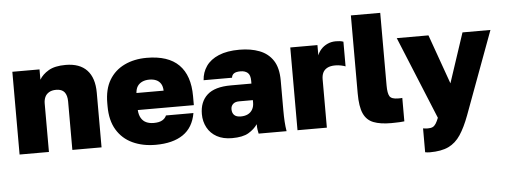

<svg xmlns="http://www.w3.org/2000/svg" viewBox="-56 -855 3221 1225"><g transform="rotate(-5 1555.0 -243.0)"><path d="M42 0V-530H216V-464Q235 -497 275 -520.5Q315 -544 384 -544Q474 -544 520.5 -494.5Q567 -445 567 -350V0H380V-310Q380 -349 363.5 -370Q347 -391 310 -391Q282 -391 264 -380Q246 -369 238 -351Q230 -333 230 -310V0Z M913 14Q830 14 765.5 -16Q701 -46 664.5 -106.5Q628 -167 628 -258V-278Q628 -367 663 -425.5Q698 -484 760.5 -514Q823 -544 903 -544Q1041 -544 1109 -475.5Q1177 -407 1177 -275V-217H818Q820 -186 832 -165.5Q844 -145 864.5 -135.5Q885 -126 913 -126Q948 -126 967.5 -137.5Q987 -149 994 -167H1170Q1154 -75 1088.5 -30.5Q1023 14 913 14ZM908 -404Q882 -404 862.5 -395Q843 -386 832 -369.5Q821 -353 819 -326H993Q992 -354 981 -371Q970 -388 951.5 -396Q933 -404 908 -404Z M1402 14Q1345 14 1305 -8Q1265 -30 1244 -69Q1223 -108 1223 -155Q1223 -234 1271.5 -278Q1320 -322 1423 -322H1555V-340Q1555 -377 1538 -391.5Q1521 -406 1492 -406Q1464 -406 1450.5 -397Q1437 -388 1435 -370H1253Q1256 -420 1283.5 -459.5Q1311 -499 1364.5 -521.5Q1418 -544 1497 -544Q1570 -544 1625.5 -522.5Q1681 -501 1712 -453.5Q1743 -406 1743 -325V-135Q1743 -93 1745 -61.5Q1747 -30 1752 0H1573Q1570 -14 1568 -27Q1566 -40 1566 -61Q1545 -30 1508 -8Q1471 14 1402 14ZM1470 -119Q1496 -119 1515 -128.5Q1534 -138 1544.5 -156.5Q1555 -175 1555 -200V-216H1467Q1441 -216 1427.5 -203Q1414 -190 1414 -170Q1414 -146 1427.5 -132.5Q1441 -119 1470 -119Z M1822 0V-530H1996V-464Q2003 -484 2019.5 -502.5Q2036 -521 2060.5 -532.5Q2085 -544 2115 -544Q2129 -544 2141 -542.5Q2153 -541 2163 -537V-379Q2154 -383 2135.5 -387Q2117 -391 2098 -391Q2066 -391 2046.5 -380.5Q2027 -370 2018.5 -352Q2010 -334 2010 -310V0Z M2421 7Q2352 7 2308.5 -10Q2265 -27 2245 -71.5Q2225 -116 2225 -200V-700H2413V-234Q2413 -185 2425 -165.5Q2437 -146 2479 -146Q2488 -146 2493.5 -146Q2499 -146 2506 -147V3Q2494 5 2478 5.5Q2462 6 2446.5 6.5Q2431 7 2421 7Z M2651 214Q2636 214 2621 211V58Q2636 61 2651 61Q2671 61 2682.5 55.5Q2694 50 2703 36Q2712 22 2721 -1L2504 -530H2707L2820 -213L2925 -530H3104L2908 0Q2880 75 2848.5 122.5Q2817 170 2771 192Q2725 214 2651 214Z"/></g></svg>

Font: Golos Text ExtraBold
Style: Regular
Weight: 800
Designer: A.Korolkova, Vitaly Kuzmin
Foundry: ParaType Ltd
Version: Version 2.004